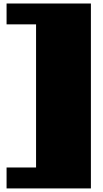

<svg xmlns="http://www.w3.org/2000/svg" viewBox="-20 -908 581 1084"><path d="M493.2 155.8H17.1V37.6H183.6V-770.5H17.1V-888.2H493.2Z"/></svg>

Font: Coda ExtraBold
Style: Regular
Weight: 800
Version: Version 2.001; ttfautohint (v0.8) -r 50 -G 200 -x